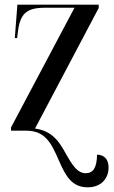

<svg xmlns="http://www.w3.org/2000/svg" viewBox="-20 -556 483 817"><path d="M353 241C412 241 442 202 442 157C442 120 422 103 393 102C392 157 377 181 345 181C309 181 288 147 260 98C233 48 203 1 129 -9L400 -522V-536H54L43 -394H53L56 -419C65 -497 92 -523 170 -523H297L27 -14V0H90C171 0 197 49 231 128C260 195 287 241 353 241Z"/></svg>

Font: Noto Serif Display Condensed Medium
Style: Regular
Weight: 500
Width: 3
Designer: Monotype Design Team
Foundry: Monotype Imaging Inc.
Version: Version 2.009